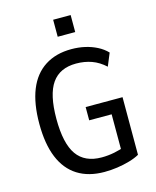

<svg xmlns="http://www.w3.org/2000/svg" viewBox="-132 -992 889 1091"><g transform="rotate(-15 313.0 -446.5)"><path d="M346 9Q253 9 188.5 -31.5Q124 -72 91 -152Q58 -232 58 -351Q58 -470 90.5 -550.5Q123 -631 187.5 -672.5Q252 -714 343 -714Q385 -714 422.5 -705.5Q460 -697 492.5 -680.5Q525 -664 549 -639L518 -564Q481 -598 439 -613Q397 -628 348 -628Q252 -628 205.5 -562Q159 -496 159 -353Q159 -208 206 -141.5Q253 -75 352 -75Q390 -75 427 -82.5Q464 -90 498 -103L469 -66V-297H337V-375H554V-36Q529 -22 494.5 -12Q460 -2 422 3.5Q384 9 346 9ZM287 -802V-902H390V-802Z"/></g></svg>

Font: Nunito Sans 10pt Condensed SemiBold
Style: Regular
Weight: 600
Width: 3
Designer: Vernon Adams
Foundry: Vernon Adams
Version: Version 3.101;gftools[0.9.27]